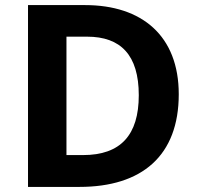

<svg xmlns="http://www.w3.org/2000/svg" viewBox="-20 -734 780 754"><path d="M682 -364C682 -593 538 -714 314 -714H90V0H292C538 0 682 -123 682 -364ZM525 -360C525 -204 454 -125 306 -125H241V-590H322C454 -590 525 -518 525 -360Z"/></svg>

Font: Noto Sans Gujarati
Style: Bold
Weight: 700
Designer: Jelle Bosma - Monotype Design Team, Universal Thirst
Foundry: Monotype Imaging Inc.
Version: Version 2.106